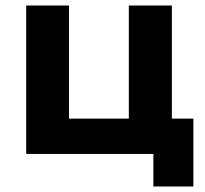

<svg xmlns="http://www.w3.org/2000/svg" viewBox="-20 -558 744 696"><path d="M681 -128V118H536V0H75V-538H230V-128H447V-538H603V-128Z"/></svg>

Font: APTA Sans Regular
Style: Bold Italic
Weight: 700
Version: Version 7.200